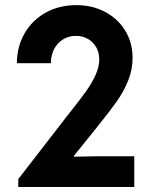

<svg xmlns="http://www.w3.org/2000/svg" viewBox="-20 -748 602 768"><path d="M245.1 -279.8 263.2 -302.7Q302.2 -352.1 324.7 -383.5Q347.2 -415 362.1 -447.8Q377 -480.5 377 -510.3Q377 -537.1 365 -558.6Q353 -580.1 331.8 -592.3Q310.5 -604.5 284.2 -604.5Q255.4 -604.5 232.4 -590.6Q209.5 -576.7 196.5 -551.8Q183.6 -526.9 183.6 -495.1H47.4Q47.9 -562 78.6 -615Q109.4 -668 163.3 -697.8Q217.3 -727.5 285.2 -727.5Q349.1 -727.5 400.4 -700.4Q451.7 -673.3 481 -625.2Q510.3 -577.1 510.3 -516.6Q510.3 -469.2 492.7 -425.8Q475.1 -382.3 447.8 -343.3Q420.4 -304.2 369.1 -240.7L361.3 -231L275.9 -125V-121.1L369.6 -123H517.1V0H53.2V-31.7Z"/></svg>

Font: Reddit Mono
Style: Bold
Weight: 700
Designer: Stephen Hutchings
Foundry: Reddit
Version: Version 1.009